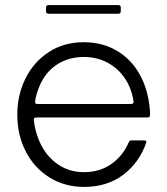

<svg xmlns="http://www.w3.org/2000/svg" viewBox="-20 -725 657 755"><path d="M48 -274Q48 -351 80 -416Q112 -481 171.5 -520Q231 -559 309 -559Q383 -559 439.5 -525.5Q496 -492 529 -433Q562 -374 569 -297Q570 -289 570 -273Q570 -263 560 -263H122Q117 -263 114.5 -260Q112 -257 113 -253Q116 -221 128 -187Q151 -122 199 -85Q247 -48 310 -48Q373 -48 418.5 -80.5Q464 -113 486 -165Q489 -173 497 -173H546Q551 -173 554 -170.5Q557 -168 555 -164Q528 -86 465 -38Q402 10 310 10Q235 10 175 -27Q115 -64 81.5 -129Q48 -194 48 -274ZM496 -316Q501 -316 503.5 -319Q506 -322 505 -327Q500 -359 489 -384Q465 -439 417.5 -470Q370 -501 310 -501Q250 -501 204.5 -471.5Q159 -442 136 -388Q122 -355 118 -327V-324Q118 -316 127 -316ZM171 -671Q161 -671 161 -681V-695Q161 -705 171 -705H445Q455 -705 455 -695V-681Q455 -671 445 -671Z"/></svg>

Font: Open Sauce Two Light
Style: Regular
Weight: 300
Designer: Alfredo Marco Pradil
Foundry: Creative Sauce Fz LLC
Version: Version 1.477